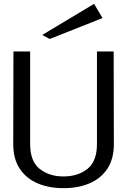

<svg xmlns="http://www.w3.org/2000/svg" viewBox="-20 -968 662 1000"><path d="M311 12Q235 12 176 -13Q117 -38 83 -89Q49 -140 49 -218L50 -700H137V-218Q137 -128 186.5 -88.5Q236 -49 311 -49Q386 -49 435.5 -88.5Q485 -128 485 -218V-700H572L573 -218Q573 -140 539 -89Q505 -38 446 -13Q387 12 311 12ZM239 -765 200 -786 470 -948 514 -874Z"/></svg>

Font: Panamera Medium
Style: Regular
Weight: 500
Designer: Bastien Sozeau
Foundry: NBR — Bastien Sozeau
Version: Version 3.002; ttfautohint (v1.8.4.7-5d5b);gftools[0.9.33]